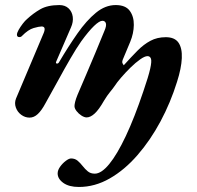

<svg xmlns="http://www.w3.org/2000/svg" viewBox="-20 -453 783 763"><path d="M293.4 290Q254.3 290 231.7 273.9Q209.1 257.7 209.1 236.1Q209.1 223.2 218.9 209.5Q228.6 195.9 241.4 186.3Q254.2 176.7 262.4 176.7Q277.7 176.7 288.4 185.6Q299 194.6 308.6 206.9Q318.1 219.1 329.1 228.1Q340 237.1 356.7 237.1Q382.8 237.1 414.1 199Q445.4 160.9 480 87.6Q514.6 14.3 549.9 -90.8Q570.2 -149.8 576.8 -179.5Q583.4 -209.1 580 -219.5Q576.5 -229.9 566.1 -229.9Q555.2 -229.9 537 -217Q518.8 -204.2 498.9 -184.7Q479 -165.1 461.5 -144.9Q444.1 -124.7 434.1 -109.2Q428 -100.3 416.8 -86.8Q405.6 -73.2 393.7 -53.5Q373 -17 356.1 -1.7Q339.3 13.6 324.2 13.6Q315.1 13.6 303.7 6.3Q292.3 -1.1 284.2 -11.6Q276 -22.1 276 -31.4Q276 -37.2 278.7 -48.7Q281.5 -60.1 287.9 -75.8Q304.9 -115.1 322.7 -157.1Q340.5 -199.2 358.9 -242.8Q377.3 -286.4 395.1 -330.6Q403.7 -350.3 400.8 -360.2Q397.8 -370.2 387.1 -370.4Q375.2 -370.5 353.7 -349.9Q332.2 -329.3 302.5 -288.3Q283.4 -261.1 260 -220.7Q236.5 -180.3 211.3 -133.9Q186 -87.6 160.4 -42.1Q145.7 -14.6 130.5 -0.1Q115.3 14.4 97.4 14.4Q79.6 14.4 64.4 3.2Q49.2 -8 42.9 -25.9Q36.6 -43.8 43.7 -61.6L154 -322.7Q163.8 -347.8 145.3 -347.8Q135.3 -347.8 113.7 -341.6Q92.1 -335.4 67.2 -310Q63.2 -305.2 55.5 -305.7Q47.7 -306.2 47.3 -314.8Q47.3 -322.5 54.1 -334.4Q60.9 -346.4 70.4 -358.8Q79.9 -371.1 87.2 -377.1Q112 -400.1 140.4 -416.4Q168.8 -432.7 215.9 -432.9Q238.4 -432.9 252.3 -420Q266.2 -407.1 269.1 -386.4Q271.9 -365.8 262 -343.9L203.4 -208.4Q200.4 -201.4 205.7 -200.4Q211 -199.4 214.8 -206Q251.7 -268.6 287.7 -320Q323.6 -371.4 361 -402.1Q398.3 -432.9 439.8 -432.9Q478.9 -432.9 495.6 -410.1Q512.3 -387.3 511.8 -353.7Q511.3 -320.1 497.5 -286.8L468.2 -216.8Q464.2 -206.9 466.9 -201.5Q469.7 -196.1 471.7 -193.5Q501.3 -226.3 526.2 -251.5Q551.1 -276.7 577.9 -290.9Q604.6 -305.2 638.8 -305.2Q674.3 -305.2 689.3 -283.5Q704.3 -261.7 702.5 -221.9Q700.8 -182.1 683.5 -127.8Q658 -45.7 617.8 29.5Q577.5 104.7 526.2 163.6Q475 222.5 416 256.2Q357.1 290 293.4 290Z"/></svg>

Font: EB Garamond
Style: Italic
Weight: 400
Italic angle: -17.2°
Designer: Georg Duffner and Octavio Pardo
Foundry: Georg Duffner
Version: Version 1.001